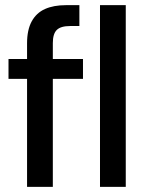

<svg xmlns="http://www.w3.org/2000/svg" viewBox="-20 -725 559 745"><path d="M85 0V-557Q85 -609 103 -642Q121 -675 154.5 -690Q188 -705 236 -705H288V-624H252Q216 -624 200.5 -609Q185 -594 185 -558V0ZM13 -419V-496H302V-419ZM368 0V-705H468V0Z"/></svg>

Font: DM Sans 36pt Medium
Style: Regular
Weight: 500
Designer: Colophon Foundry, Jonny Pinhorn
Foundry: Colophon Foundry
Version: Version 4.004;gftools[0.9.30]